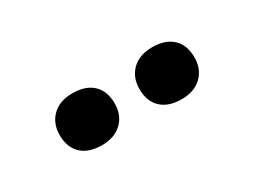

<svg xmlns="http://www.w3.org/2000/svg" viewBox="-26 -916 553 417"><g transform="rotate(-30 250.0 -707.0)"><path d="M350 -642Q317 -642 299 -659Q281 -676 281 -707Q281 -736 299.5 -754Q318 -772 350 -772Q383 -772 401 -755Q419 -738 419 -707Q419 -678 400.5 -660Q382 -642 350 -642ZM150 -642Q117 -642 99 -659Q81 -676 81 -707Q81 -736 99.5 -754Q118 -772 150 -772Q183 -772 201 -755Q219 -738 219 -707Q219 -678 200.5 -660Q182 -642 150 -642Z"/></g></svg>

Font: Readex Pro
Style: Regular
Weight: 400
Designer: Bonnie Shaver-Troup, Thomas Jockin
Foundry: Lexend
Version: Version 1.204; ttfautohint (v1.8.4.7-5d5b)